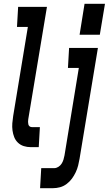

<svg xmlns="http://www.w3.org/2000/svg" viewBox="-20 -771 570 1006"><path d="M397 -589 423 -751H530L503 -589ZM141 0Q122 0 104.5 -5.5Q87 -11 74 -23.5Q61 -36 54.5 -52.5Q48 -69 45.5 -87.5Q43 -106 44.5 -125Q46 -144 49 -163L126 -630H69L75 -735H226L128 -146Q127 -139 127 -132.5Q127 -126 128.5 -119.5Q130 -113 135 -109Q140 -105 147 -105H189L183 0ZM190 215 196 110H264Q275 110 285.5 103.5Q296 97 302.5 87Q309 77 312.5 65.5Q316 54 318 43L393 -415H336L342 -520H493L397 60Q394 78 389.5 96Q385 114 376.5 132Q368 150 356.5 165.5Q345 181 329 193Q313 205 294.5 210Q276 215 258 215Z"/></svg>

Font: Iosevka SS04 Extrabold Oblique
Style: Regular
Weight: 800
Italic angle: -9°
Monospace: yes
Designer: Belleve Invis
Foundry: Belleve Invis
Version: Version 19.0.0; ttfautohint (v1.8.4)